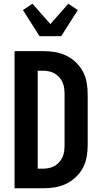

<svg xmlns="http://www.w3.org/2000/svg" viewBox="-20 -1009 540 1029"><path d="M58 0V-735H211Q243 -735 274 -730Q305 -725 333.5 -711.5Q362 -698 385.5 -676Q409 -654 424 -626Q439 -598 444.5 -566.5Q450 -535 450 -504V-231Q450 -200 444.5 -168.5Q439 -137 424 -109Q409 -81 385.5 -59Q362 -37 333.5 -23.5Q305 -10 274 -5Q243 0 211 0ZM182 -105H211Q227 -105 243 -108.5Q259 -112 273 -120Q287 -128 298 -140.5Q309 -153 315.5 -168Q322 -183 324 -199Q326 -215 326 -231V-504Q326 -520 324 -536Q322 -552 315.5 -567Q309 -582 298 -594.5Q287 -607 273 -615Q259 -623 243 -626.5Q227 -630 211 -630H182ZM192 -815 103 -955 154 -989 250 -880 346 -989 397 -955 308 -815Z"/></svg>

Font: Iosevka SS18 Extrabold
Style: Regular
Weight: 800
Monospace: yes
Designer: Belleve Invis
Foundry: Belleve Invis
Version: Version 25.1.1; ttfautohint (v1.8.4)